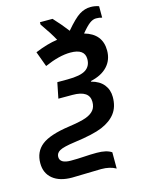

<svg xmlns="http://www.w3.org/2000/svg" viewBox="-175 -747 789 1034"><g transform="rotate(-15 219.5 -230.5)"><path d="M211.9 -324.2Q284.7 -324.2 314.5 -343.8Q344.2 -363.3 344.2 -402.8Q344.2 -460 264.2 -460Q202.6 -460 120.1 -423.8L88.9 -508.8Q158.7 -537.6 213.9 -544.9Q194.3 -582.5 148.9 -647V-660.2H219.2Q256.8 -620.1 292 -574.2Q340.8 -631.8 370.6 -650.4Q400.4 -668.9 433.1 -668.9Q457 -668.9 479 -661.1V-597.2Q464.4 -602.1 445.8 -602.1Q428.2 -602.1 409.7 -588.4Q391.1 -574.7 362.8 -540Q459 -512.7 459 -419.9Q459 -367.2 426 -331.8Q393.1 -296.4 332 -283.2V-279.8Q377.4 -268.1 400.6 -239.3Q423.8 -210.4 423.8 -169.9Q423.8 -115.7 397.2 -80.3Q370.6 -44.9 319.8 -23.4Q269 -2 162.1 12.2Q98.1 21 77.1 33Q56.2 44.9 56.2 65.9Q56.2 103 117.2 103Q155.3 103 191.2 100.6Q227.1 98.1 262.2 98.1Q316.4 98.1 344.2 117.2V208Q311.5 189 262.2 189L183.6 190.9L100.1 192.9Q31.2 192.9 -7.3 161.4Q-45.9 129.9 -45.9 74.2Q-45.9 10.3 -0.5 -25.6Q44.9 -61.5 154.8 -77.1Q222.7 -86.9 252.2 -97.9Q281.7 -108.9 296.4 -126.7Q311 -144.5 311 -172.9Q311 -236.8 216.8 -236.8H138.2L155.8 -324.2Z"/></g></svg>

Font: Open Sans Semibold
Style: Italic
Weight: 600
Italic angle: -12°
Foundry: Ascender Corporation
Version: Version 1.10